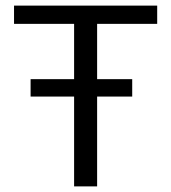

<svg xmlns="http://www.w3.org/2000/svg" viewBox="-20 -664 610 684"><path d="M244 0V-320H89V-382H244V-579H30V-644H540V-579H326V-382H451V-320H326V0Z"/></svg>

Font: Kanit Light
Style: Regular
Weight: 300
Designer: Katatrad Team
Foundry: CadsonDemak
Version: Version 2.000; ttfautohint (v1.8.3)